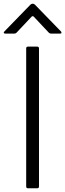

<svg xmlns="http://www.w3.org/2000/svg" viewBox="-62 -1014 351 1034"><path d="M89 0Q79 0 79 -10V-753Q79 -763 89 -763H138Q148 -763 148 -753V-10Q148 0 138 0ZM-33 -833Q-40 -833 -41.5 -836.5Q-43 -840 -38 -845L102 -989Q107 -994 114 -994Q121 -994 126 -989L266 -845Q269 -842 269 -838Q269 -833 261 -833H213Q206 -833 201 -838L121 -923Q118 -927 114 -927Q110 -927 107 -923L27 -838Q22 -833 15 -833Z"/></svg>

Font: Open Sauce Two Light
Style: Regular
Weight: 300
Designer: Alfredo Marco Pradil
Foundry: Creative Sauce Fz LLC
Version: Version 1.477